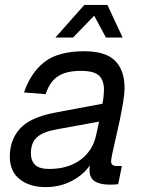

<svg xmlns="http://www.w3.org/2000/svg" viewBox="-20 -751 584 783"><path d="M345 -58Q345 -67 346 -76Q319 -37 271.5 -12.5Q224 12 166 12Q101 12 60.5 -20Q20 -52 20 -112Q20 -181 62 -227Q104 -273 206 -292L398 -328Q401 -344 402.5 -359Q404 -374 404 -384Q404 -424 383.5 -443Q363 -462 310 -462Q250 -462 216.5 -440Q183 -418 166 -367L78 -374Q105 -454 161 -498Q217 -542 324 -542Q411 -542 449.5 -503Q488 -464 488 -392Q488 -370 482.5 -336Q477 -302 469 -263.5Q461 -225 452.5 -189Q444 -153 438.5 -127Q433 -101 433 -93Q433 -74 456 -74H477L462 0Q448 2 428 2Q387 2 366 -12Q345 -26 345 -58ZM106 -126Q106 -95 123.5 -78.5Q141 -62 180 -62Q258 -62 308.5 -99.5Q359 -137 372 -200Q374 -210 377.5 -224.5Q381 -239 384 -255L214 -224Q156 -214 131 -191.5Q106 -169 106 -126ZM206 -598 324 -731H418L480 -598H412L364 -687L278 -598Z"/></svg>

Font: Geist Regular
Style: Italic
Weight: 400
Italic angle: -12°
Designer: Basement.studio, Andrés Briganti, Mateo Zaragoza
Foundry: Basement.studio, Vercel, Andrés Briganti, Guido Ferreyra, Mateo Zaragoza
Version: Version 1.500; ttfautohint (v1.8.4.7-5d5b)